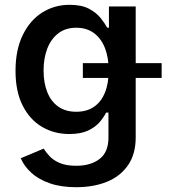

<svg xmlns="http://www.w3.org/2000/svg" viewBox="-20 -573 720 809"><path d="M301.3 215.8Q237.3 215.8 190.2 199.5Q143.1 183.1 112.5 155.5Q82 127.9 67.4 93.8L164.1 53.2Q173.3 68.4 189.2 85.4Q205.1 102.5 232.2 114Q259.3 125.5 301.3 125.5Q362.3 125.5 399.7 96.7Q437 67.9 437 6.8V-98.6H427.2Q418 -80.1 400.4 -59.1Q382.8 -38.1 351.8 -23.2Q320.8 -8.3 272 -8.3Q208.5 -8.3 157.2 -38.3Q106 -68.4 75.7 -127.7Q45.4 -187 45.4 -274.4Q45.4 -362.8 75.7 -425Q106 -487.3 157.5 -520Q209 -552.7 273.4 -552.7Q323.2 -552.7 354.5 -536.4Q385.7 -520 403.8 -497.3Q421.9 -474.6 431.6 -456.5H439V-545.9H551.8V5.4Q551.8 77.1 518.8 124Q485.8 170.9 429.4 193.4Q373 215.8 301.3 215.8ZM301.3 -102.1Q345.2 -102.1 375.7 -122.8Q406.2 -143.6 422.1 -182.6Q438 -221.7 438 -275.9Q438 -329.6 422.4 -370.1Q406.7 -410.6 376.2 -433.3Q345.7 -456.1 301.3 -456.1Q255.9 -456.1 225.1 -432.1Q194.3 -408.2 179 -367.7Q163.6 -327.1 163.6 -275.9Q163.6 -224.1 179.2 -184.8Q194.8 -145.5 225.6 -123.8Q256.3 -102.1 301.3 -102.1ZM329.1 -244.6V-307.1H661.1V-244.6Z"/></svg>

Font: Inter
Style: 540
Weight: 540
Designer: Rasmus Andersson
Foundry: rsms
Version: Version 4.001;git-66647c0bb